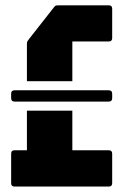

<svg xmlns="http://www.w3.org/2000/svg" viewBox="-20 -686 454 706"><path d="M33.5 0Q21 0 21 -12.5V-121Q21 -133.5 33.5 -133.5H79V-279H246V-133.5H380Q392.5 -133.5 392.5 -121V-12.5Q392.5 0 380 0ZM33.5 -312.5Q21 -312.5 21 -325V-341.5Q21 -354 33.5 -354H380Q392.5 -354 392.5 -341.5V-325Q392.5 -312.5 380 -312.5ZM79 -387.5V-523.5Q79 -531.5 81 -534.5Q83 -537.5 87.5 -543.5L179 -660Q183 -665.5 187.8 -666Q192.5 -666.5 199 -666.5H380Q392.5 -666.5 392.5 -654V-546Q392.5 -533.5 380 -533.5H246V-387.5Z"/></svg>

Font: Jaro
Style: Regular
Weight: 400
Designer: Agyei Archer, Celine Hurka, Mirko Velimirović
Version: Version 1.000